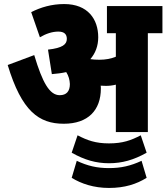

<svg xmlns="http://www.w3.org/2000/svg" viewBox="-20 -652 822 948"><path d="M478 -215C478 -220 478 -225 477 -229C486 -229 494 -228 503 -228C520 -228 536 -230 552 -234V0H710V-488H782V-622H508V-488H552V-372C528 -362 501 -357 471 -357C454 -357 439 -358 426 -360C451 -389 465 -425 465 -468C465 -557 414 -632 297 -632C235 -632 181 -616 134 -592L177 -468C208 -486 238 -496 268 -496C296 -496 310 -484 310 -460C310 -433 289 -415 217 -407L236 -286C261 -288 285 -291 307 -296C319 -277 324 -258 325 -237C325 -201 308 -182 275 -182C225 -182 190 -243 149 -380L18 -331C87 -103 172 -41 295 -41C415 -41 478 -108 478 -215ZM518 154C583 154 640 138 704 102L675 16C627 41 586 56 518 56C452 56 411 41 363 16L334 102C398 138 454 154 518 154ZM518 276C596 276 654 257 704 226L679 142C625 167 578 178 518 178C459 178 412 167 359 142L334 226C381 255 443 276 518 276Z"/></svg>

Font: Noto Sans Devanagari Condensed Black
Style: Regular
Weight: 900
Width: 3
Designer: Jelle Bosma - Monotype Design Team
Foundry: Monotype Imaging Inc.
Version: Version 2.004